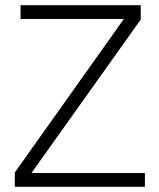

<svg xmlns="http://www.w3.org/2000/svg" viewBox="-20 -718 610 738"><path d="M537 0H37V-55L456 -645H59V-698H521V-643L101 -53H537Z"/></svg>

Font: IBM Plex Sans Arabic Light
Style: Regular
Weight: 300
Designer: Mike Abbink, Paul van der Laan, Pieter van Rosmalen, Wael Morcos, Khajak Apelian
Foundry: Bold Monday
Version: Version 1.2